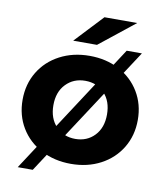

<svg xmlns="http://www.w3.org/2000/svg" viewBox="-90 -825 834 970"><g transform="rotate(10 327.5 -340.0)"><path d="M32 -269Q32 -349 70 -412Q108 -475 175.5 -510.5Q243 -546 328 -546Q413 -546 480 -510.5Q547 -475 585 -412Q623 -349 623 -269Q623 -189 585 -126Q547 -63 480 -27.5Q413 8 328 8Q243 8 175.5 -27.5Q108 -63 70 -126Q32 -189 32 -269ZM465 -269Q465 -337 426.5 -377.5Q388 -418 328 -418Q268 -418 229 -377.5Q190 -337 190 -269Q190 -201 229 -160.5Q268 -120 328 -120Q388 -120 426.5 -160.5Q465 -201 465 -269ZM507 -604H585L144 71H67ZM367 -751H535L354 -607H232Z"/></g></svg>

Font: Idrija
Style: Bold
Weight: 700
Designer: Julieta Ulanovsky
Foundry: Julieta Ulanovsky
Version: Version 7.200